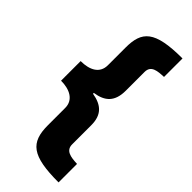

<svg xmlns="http://www.w3.org/2000/svg" viewBox="-284 -766 977 977"><g transform="rotate(45 204.5 -278.0)"><path d="M381 168V35C333 33 293 27 293 -18V-155C293 -229 257 -263 186 -275V-281C256 -291 293 -326 293 -404V-539C293 -587 338 -589 381 -591V-724C180 -724 137 -675 137 -558V-431C137 -373 89 -348 24 -348V-207C87 -207 137 -181 137 -124V0C137 125 188 168 381 168Z"/></g></svg>

Font: Noto Sans Georgian SemiCondensed Black
Style: Regular
Weight: 900
Width: 4
Designer: Monotype Design Team, Akaki Razmadze
Foundry: Google LLC
Version: Version 2.005